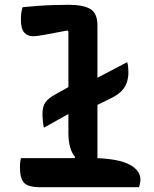

<svg xmlns="http://www.w3.org/2000/svg" viewBox="-20 -780 640 800"><path d="M67 -121H291L293 -126Q265 -158 265 -227V-305L163 -248Q160 -260 158.5 -276.5Q157 -293 157 -305Q157 -337 169.5 -354Q182 -371 211 -387L265 -417V-649L261 -653Q203 -642 168.5 -635.5Q134 -629 117 -629Q95 -629 81 -644.5Q67 -660 67 -700Q67 -727 74 -750Q103 -753 137.5 -755.5Q172 -758 206 -759Q240 -760 265 -760Q327 -760 356.5 -742.5Q386 -725 386 -674V-456L510 -521Q513 -511 514 -500.5Q515 -490 515 -480Q515 -438 495.5 -411.5Q476 -385 433 -366L386 -343V-121Q479 -117 522 -93Q565 -69 565 -33Q565 -15 559 0H148Q96 0 79.5 -19Q63 -38 63 -84Q63 -105 67 -121Z"/></svg>

Font: Recursive Mn Csl St SmB
Style: Regular
Weight: 600
Monospace: yes
Version: Version 1.079;hotconv 1.0.112;makeotfexe 2.5.65598; ttfautoh